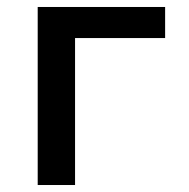

<svg xmlns="http://www.w3.org/2000/svg" viewBox="-20 -546 540 550"><path d="M88 -526H453V-437H195V-16H88Z"/></svg>

Font: D2Coding ligature
Style: Bold
Weight: 700
Monospace: yes
Designer: Yong-Rak Park; Jeong-Hwan Yoon; Sang-Min Lee;
Foundry: NHN Corporation
Version: Version 1.3.2; Build 20180524